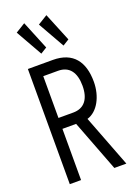

<svg xmlns="http://www.w3.org/2000/svg" viewBox="-159 -912 694 976"><g transform="rotate(-20 187.5 -424.0)"><path d="M133 -673 167 -694 104 -848 52 -816ZM253 -673 287 -694 224 -848 172 -816ZM42 0H103V-277H177L283 0H348L240 -281C298 -298 335 -369 335 -448C335 -555 287 -623 177 -623H42ZM103 -336V-562H183C243 -562 274 -521 274 -448C274 -377 243 -336 183 -336Z"/></g></svg>

Font: Inconsolata Condensed Thin
Style: Regular
Weight: 100
Width: 3
Monospace: yes
Designer: Raph Levien, Cyreal, Brenton Simpson
Foundry: Raph Levien, Cyreal, Google
Version: Version 3.100